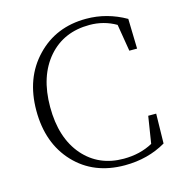

<svg xmlns="http://www.w3.org/2000/svg" viewBox="-110 -839 907 955"><g transform="rotate(-15 343.0 -362.0)"><path d="M633 -193 630 -40Q536 15 417 15Q257 15 159 -89Q61 -193 61 -361Q61 -529 162 -634Q262 -739 418 -739Q525 -739 621 -684L625 -530H585L562 -669Q500 -705 426 -705Q294 -705 214 -614Q132 -520 132 -361Q132 -201 213 -108Q292 -18 420 -18Q504 -18 570 -54L592 -193Z"/></g></svg>

Font: Source Han Serif SC ExtraLight
Style: Regular
Weight: 250
Designer: Ryoko NISHIZUKA  (kana & ideographs); Frank Grießhammer (Latin, Greek & Cyrillic); Wenlong ZHANG  (bopomofo); Sandoll Co
Foundry: Adobe Systems Incorporated
Version: Version 1.001 October 20, 2017